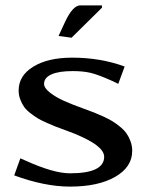

<svg xmlns="http://www.w3.org/2000/svg" viewBox="-20 -691 548 719"><path d="M361.8 -662.1 248 -549.8 199.2 -556.2 224.1 -609.9Q252.9 -670.9 280.8 -670.9H361.8ZM33.2 -34.2 56.2 -98.1 75.2 -89.8Q180.2 -42 242.2 -42Q370.1 -42 370.1 -104Q370.1 -151.4 223.1 -204.1Q199.2 -212.9 188.2 -217Q177.2 -221.2 155.3 -231Q133.3 -240.7 121.6 -247.8Q109.9 -254.9 94 -267.1Q78.1 -279.3 70.1 -291Q62 -302.7 55.9 -318.6Q49.8 -334.5 49.8 -352.1Q49.8 -407.7 104.7 -441.4Q159.7 -475.1 250 -475.1Q356.4 -475.1 446.8 -441.9L422.9 -377L401.9 -387.2Q346.2 -412.1 318.1 -418.5Q290 -424.8 252 -424.8Q200.2 -424.8 172.6 -412.4Q145 -399.9 145 -377Q145 -361.3 167 -344.2Q189 -327.1 219.2 -313.5Q249.5 -299.8 295.9 -283.2Q318.4 -274.9 331.8 -269.8Q345.2 -264.6 366.5 -254.9Q387.7 -245.1 400.9 -237.1Q414.1 -229 429.7 -216.3Q445.3 -203.6 454.1 -190.9Q462.9 -178.2 469 -161.4Q475.1 -144.5 475.1 -126Q475.1 -65.4 411.4 -28.8Q347.7 7.8 242.2 7.8Q147.5 7.8 33.2 -34.2Z"/></svg>

Font: Resagokr
Style: Bold
Weight: 600
Designer: gluk
Foundry: gluk
Version: Version 0.95